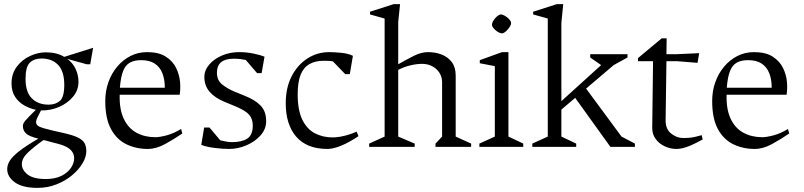

<svg xmlns="http://www.w3.org/2000/svg" viewBox="-20 -713 3901 932"><path d="M162 199Q89 199 52 172Q15 145 15 108Q15 87 28 66.5Q41 46 73.5 20.5Q106 -5 166 -40Q121 -51 106 -65.5Q91 -80 91 -102Q91 -113 103.5 -128Q116 -143 154 -180Q125 -186 97.5 -201.5Q70 -217 53 -243.5Q36 -270 36 -308Q36 -356 62 -390Q88 -424 126.5 -441.5Q165 -459 202 -459Q229 -459 251.5 -453.5Q274 -448 292 -437L432 -481L418 -401H401L307 -427Q333 -408 347 -378.5Q361 -349 361 -316Q361 -275 334.5 -243.5Q308 -212 268 -194.5Q228 -177 185 -177Q184 -177 182.5 -177Q181 -177 179 -177Q168 -156 161.5 -142.5Q155 -129 155 -121Q155 -105 172.5 -97.5Q190 -90 237 -79L281 -69Q332 -58 357 -46Q382 -34 390.5 -18Q399 -2 399 21Q399 49 380.5 80Q362 111 329.5 138Q297 165 254 182Q211 199 162 199ZM202 156Q247 156 277.5 141Q308 126 324 102.5Q340 79 340 55Q340 36 328.5 21Q317 6 294 -4Q284 -9 261.5 -15Q239 -21 219 -26Q212 -28 205 -30Q198 -32 191 -33Q147 -2 116.5 26.5Q86 55 86 84Q86 112 114 134Q142 156 202 156ZM216 -205Q250 -205 271 -223.5Q292 -242 292 -301Q292 -366 262.5 -397.5Q233 -429 181 -429Q146 -429 125 -409Q104 -389 104 -330Q104 -266 134.5 -235.5Q165 -205 216 -205Z M697 10Q640 10 593 -13Q546 -36 518.5 -87Q491 -138 491 -223Q491 -271 506 -313.5Q521 -356 548.5 -389Q576 -422 613 -441Q650 -460 694 -460Q751 -460 785 -438Q819 -416 835 -383Q851 -350 854 -315Q857 -280 852 -253H561Q559 -182 581 -136Q603 -90 643 -68.5Q683 -47 734 -47Q755 -47 789 -56Q823 -65 859 -87L865 -65Q824 -37 781 -13.5Q738 10 697 10ZM562 -287H780Q780 -328 768 -358Q756 -388 731 -404.5Q706 -421 665 -421Q632 -421 610.5 -409Q589 -397 577.5 -368Q566 -339 562 -287Z M1092 10Q1061 10 1021 5Q981 0 957 -10L971 -94H997L1049 -32Q1058 -30 1074 -26.5Q1090 -23 1106 -23Q1153 -23 1180 -40Q1207 -57 1207 -104Q1207 -136 1189 -156.5Q1171 -177 1120 -198L1069 -219Q1023 -238 997.5 -267.5Q972 -297 972 -339Q972 -372 995.5 -399.5Q1019 -427 1057.5 -443.5Q1096 -460 1140 -460Q1177 -460 1210.5 -453Q1244 -446 1264 -438L1250 -358H1228L1173 -422Q1163 -424 1148.5 -426Q1134 -428 1114 -428Q1033 -428 1033 -360Q1033 -323 1059 -302.5Q1085 -282 1119 -268L1168 -248Q1217 -229 1244.5 -201Q1272 -173 1272 -125Q1272 -86 1244.5 -55.5Q1217 -25 1176 -7.5Q1135 10 1092 10Z M1570 10Q1518 10 1480 -5.5Q1442 -21 1417 -50.5Q1392 -80 1379.5 -120.5Q1367 -161 1367 -211Q1367 -287 1395.5 -342.5Q1424 -398 1472 -429Q1520 -460 1578 -460Q1604 -460 1638 -456.5Q1672 -453 1693 -442L1678 -353H1656L1596 -415Q1589 -417 1573 -417.5Q1557 -418 1551 -418Q1510 -418 1481.5 -401.5Q1453 -385 1439 -349.5Q1425 -314 1425 -255Q1425 -178 1447.5 -132Q1470 -86 1508.5 -66Q1547 -46 1594 -46Q1620 -46 1651 -53.5Q1682 -61 1711 -74L1720 -52Q1699 -38 1678.5 -26.5Q1658 -15 1639 -7Q1620 1 1602.5 5.5Q1585 10 1570 10Z M1772 0V-16L1847 -50V-623L1776 -643V-656L1891 -693H1922L1913 -606V-401Q1953 -424 1989 -442Q2025 -460 2058 -460Q2094 -460 2124.5 -448Q2155 -436 2173.5 -411Q2192 -386 2192 -346V-50L2267 -16V0H2094V-16L2126 -50V-314Q2126 -339 2113.5 -359Q2101 -379 2079 -391Q2057 -403 2029 -403Q2003 -403 1973 -396Q1943 -389 1913 -374V-50L1993 -16V0Z M2307 0V-16L2382 -50V-392L2309 -406V-421L2417 -460H2448V-50L2520 -16V0ZM2417 -551Q2411 -551 2402.5 -555Q2394 -559 2386.5 -565.5Q2379 -572 2373.5 -579Q2368 -586 2368 -593Q2368 -600 2372.5 -608.5Q2377 -617 2384 -625Q2391 -633 2398.5 -638Q2406 -643 2412 -643Q2417 -643 2425.5 -639Q2434 -635 2442 -628.5Q2450 -622 2455.5 -615Q2461 -608 2461 -601Q2461 -594 2456 -585.5Q2451 -577 2444 -569Q2437 -561 2429.5 -556Q2422 -551 2417 -551Z M2564 0V-16L2639 -50V-623L2568 -643V-656L2683 -693H2714L2705 -602V-222L2898 -397L2845 -434V-450H3026V-434L2959 -397L2825 -283L2997 -50L3062 -16V0H2943L2772 -238L2705 -181V-50L2777 -16V0Z M3263 10Q3235 10 3207.5 -2.5Q3180 -15 3163 -38Q3146 -61 3146 -91L3150 -416H3077V-431L3192 -527H3216L3215 -450H3266L3374 -455L3366 -408L3266 -416H3215L3211 -131Q3210 -87 3237.5 -65Q3265 -43 3296 -43Q3324 -43 3341 -46Q3358 -49 3386 -57L3391 -36Q3358 -18 3335 -8Q3312 2 3295 6Q3278 10 3263 10Z M3643 10Q3586 10 3539 -13Q3492 -36 3464.5 -87Q3437 -138 3437 -223Q3437 -271 3452 -313.5Q3467 -356 3494.5 -389Q3522 -422 3559 -441Q3596 -460 3640 -460Q3697 -460 3731 -438Q3765 -416 3781 -383Q3797 -350 3800 -315Q3803 -280 3798 -253H3507Q3505 -182 3527 -136Q3549 -90 3589 -68.5Q3629 -47 3680 -47Q3701 -47 3735 -56Q3769 -65 3805 -87L3811 -65Q3770 -37 3727 -13.5Q3684 10 3643 10ZM3508 -287H3726Q3726 -328 3714 -358Q3702 -388 3677 -404.5Q3652 -421 3611 -421Q3578 -421 3556.5 -409Q3535 -397 3523.5 -368Q3512 -339 3508 -287Z"/></svg>

Font: Ancizar Serif Light
Style: Regular
Weight: 300
Designer: Cesar Puertas, Viviana Monsalve, Julian Moncada, Julian Prieto, Jose Castro, Felipe Aragon, Mariel Hernandez, Sara Alarc
Version: Version 8.100